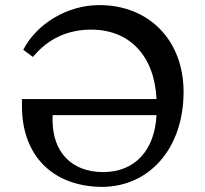

<svg xmlns="http://www.w3.org/2000/svg" viewBox="-20 -721 801 752"><path d="M369 -701C243 -701 124 -628 71 -526L109 -498C165 -566 241 -605 337 -605C487 -605 585 -503 593 -333H66V-305C66 -112 186 9 378 11C566 11 699 -141 699 -361C699 -562 565 -701 369 -701ZM186 -250V-270H593C586 -132 508 -47 384 -47C260 -47 186 -126 186 -250Z"/></svg>

Font: TPK Tissa Web Quiz
Style: Regular
Weight: 400
Designer: Jacques Le Bailly, Suppakit Chalermlarp | Katatrad Co.,Ltd.
Foundry: Jacques Le Bailly, Cadson Demak Co.,Ltd.
Version: Version 5.000;Glyphs 3.1.2 (3151)